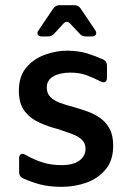

<svg xmlns="http://www.w3.org/2000/svg" viewBox="-20 -708 507 743"><path d="M219 15Q171 15 136.5 6Q102 -3 69 -18Q54 -25 54 -42V-95Q54 -107 60.5 -111Q67 -115 78 -109Q112 -90 144.5 -79.5Q177 -69 219 -69Q263 -69 287 -86.5Q311 -104 311 -132Q311 -155 295.5 -168.5Q280 -182 256 -190.5Q232 -199 206 -208Q170 -217 134.5 -232.5Q99 -248 76 -277Q53 -306 53 -357Q53 -413 82 -447Q111 -481 154.5 -496.5Q198 -512 241 -512Q287 -511 318.5 -501Q350 -491 379 -478Q394 -471 394 -454V-408Q394 -395 387 -391Q380 -387 369 -393Q340 -408 313.5 -417.5Q287 -427 252 -427Q212 -427 186.5 -412.5Q161 -398 161 -370Q161 -346 175.5 -332Q190 -318 213.5 -309.5Q237 -301 264 -294Q289 -287 316 -277.5Q343 -268 366 -252.5Q389 -237 403.5 -211Q418 -185 418 -144Q418 -87 388.5 -52Q359 -17 314 -1Q269 15 219 15ZM142 -567Q130 -567 126 -574.5Q122 -582 130 -592L186 -675Q195 -688 211 -688H267Q283 -688 292 -675L348 -592Q355 -582 351 -574.5Q347 -567 335 -567H312Q296 -567 287 -579L253 -615Q239 -632 225 -616L191 -579Q181 -567 165 -567Z"/></svg>

Font: Pitagon Sans Medium
Style: Regular
Weight: 500
Designer: Travis Tran
Foundry: Pitagon
Version: Version 1.001; ttfautohint (v1.8.4.7-5d5b);gftools[0.9.26]